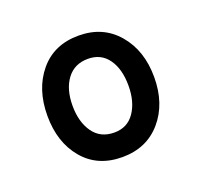

<svg xmlns="http://www.w3.org/2000/svg" viewBox="-69 -810 492 468"><g transform="rotate(-20 177.0 -575.5)"><path d="M176 -418Q112 -418 75 -462Q38 -506 38 -575Q38 -644 75 -688.5Q112 -733 176 -733Q239 -733 277 -688.5Q315 -644 315 -575Q315 -506 277 -462Q239 -418 176 -418ZM178 -481Q212 -481 230.5 -508Q249 -535 249 -577Q249 -620 230.5 -646Q212 -672 178 -672Q143 -672 123.5 -646Q104 -620 104 -577Q104 -535 123 -508Q142 -481 178 -481Z"/></g></svg>

Font: Noto Serif Hebrew Condensed Black
Style: Regular
Weight: 900
Width: 3
Designer: Monotype Design Team
Foundry: Monotype Imaging Inc.
Version: Version 2.004; ttfautohint (v1.8.4.7-5d5b)